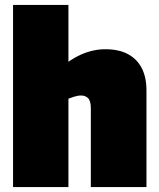

<svg xmlns="http://www.w3.org/2000/svg" viewBox="-20 -760 646 780"><path d="M33 0V-740H258V-509Q284 -527 308.5 -538Q333 -549 358 -554.5Q383 -560 408 -560Q463 -560 500 -540Q537 -520 556 -483Q575 -446 575 -393V0H349V-320Q349 -350 338 -361Q327 -372 310 -372Q302 -372 294 -370.5Q286 -369 277 -366Q268 -363 258 -359V0Z"/></svg>

Font: Georama ExtraCondensed Thin Black
Style: Regular
Weight: 900
Version: Version 1.001